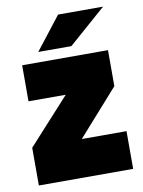

<svg xmlns="http://www.w3.org/2000/svg" viewBox="-78 -727 582 782"><g transform="rotate(-10 212.5 -336.0)"><path d="M409 -156V0H19V-156L191 -345H37V-494H392V-345L224 -156ZM217 -672H403L248 -536H111Z"/></g></svg>

Font: Blinker ExtraBold
Style: Regular
Weight: 800
Designer: Juergen Huber
Foundry: supertype
Version: Version 1.017;hotconv 1.0.117;makeotfexe 2.5.65602